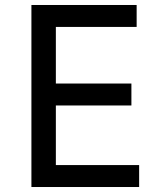

<svg xmlns="http://www.w3.org/2000/svg" viewBox="-20 -750 640 770"><path d="M106 -730H528V-642H204V-415H507V-327H204V-88H538V0H106Z"/></svg>

Font: Sora-SIA
Style: Regular
Weight: 400
Designer: Jonathan Barnbrook, Julián Moncada
Foundry: Barnbrook Fonts
Version: Version 2.000